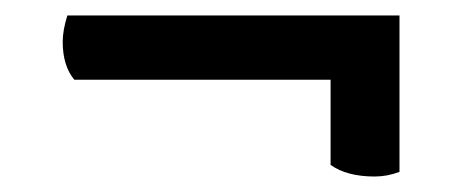

<svg xmlns="http://www.w3.org/2000/svg" viewBox="-20 -352 612 248"><path d="M464 -124Q428 -124 407 -139V-249H76Q61 -267 61 -298Q61 -313 67 -332H496V-130Q480 -124 464 -124Z"/></svg>

Font: Petrona ExtraBold
Style: Regular
Weight: 800
Designer: Ringo R. Seeber
Foundry: Ringo R. Seeber
Version: Version 2.001; ttfautohint (v1.8.3)